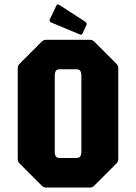

<svg xmlns="http://www.w3.org/2000/svg" viewBox="-20 -846 614 866"><path d="M188.5 0Q177 0 168.5 -8.5L68.5 -108.5Q60 -116.5 60 -128.5V-538.5Q60 -550 68.5 -558.5L168.5 -658.5Q177 -666.5 188.5 -666.5H385Q397 -666.5 405 -658.5L505 -558.5Q513.5 -550 513.5 -538.5V-128.5Q513.5 -116.5 505 -108.5L405 -8.5Q397 0 385 0ZM247.5 -133.5H326Q347 -133.5 347 -161.5V-505Q347 -533.5 326 -533.5H247.5Q227 -533.5 227 -505V-161.5Q227 -133.5 247.5 -133.5ZM339 -691 210 -745Q200.5 -750 204.5 -758.5L233 -818Q237.5 -830 246.5 -824.5L364.5 -748Q373.5 -742 370 -733L352.5 -695.5Q349 -686.5 339 -691Z"/></svg>

Font: Jaro
Style: Regular
Weight: 400
Designer: Agyei Archer, Celine Hurka, Mirko Velimirović
Version: Version 1.000